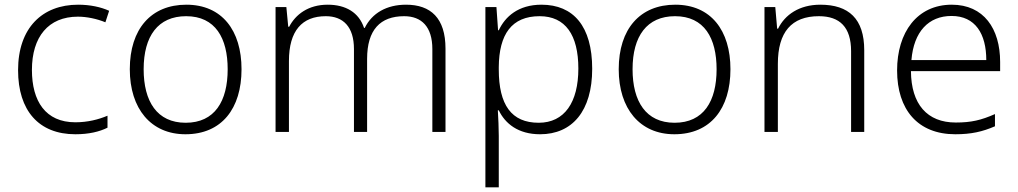

<svg xmlns="http://www.w3.org/2000/svg" viewBox="-20 -562 4337 818"><path d="M301 10C359 10 404 -1 438 -18V-69C400 -53 354 -41 301 -41C174 -41 116 -131 116 -264C116 -405 186 -491 312 -491C349 -491 393 -482 429 -467L445 -516C410 -532 364 -542 313 -542C160 -542 57 -443 57 -263C57 -91 145 10 301 10Z M1009 -267C1009 -432 926 -542 774 -542C624 -542 533 -439 533 -267C533 -99 623 10 770 10C925 10 1009 -100 1009 -267ZM592 -267C592 -408 653 -493 773 -493C898 -493 950 -399 950 -267C950 -131 895 -39 771 -39C649 -39 592 -130 592 -267Z M1710 -542C1627 -542 1565 -506 1534 -443H1531C1509 -509 1453 -542 1376 -542C1293 -542 1239 -500 1212 -448H1208L1200 -532H1154V0H1211V-302C1211 -431 1267 -493 1368 -493C1442 -493 1488 -448 1488 -353V0H1544V-311C1544 -435 1600 -493 1702 -493C1776 -493 1822 -448 1822 -353V0H1878V-355C1878 -485 1815 -542 1710 -542Z M2287 -542C2188 -542 2132 -491 2105 -433H2102L2095 -532H2048V236H2105V17C2105 -16 2103 -58 2101 -92H2105C2132 -36 2187 10 2281 10C2418 10 2503 -89 2503 -269C2503 -450 2423 -542 2287 -542ZM2279 -493C2389 -493 2444 -413 2444 -270C2444 -126 2385 -39 2275 -39C2159 -39 2105 -115 2105 -266V-276C2106 -416 2160 -493 2279 -493Z M3092 -267C3092 -432 3009 -542 2857 -542C2707 -542 2616 -439 2616 -267C2616 -99 2706 10 2853 10C3008 10 3092 -100 3092 -267ZM2675 -267C2675 -408 2736 -493 2856 -493C2981 -493 3033 -399 3033 -267C3033 -131 2978 -39 2854 -39C2732 -39 2675 -130 2675 -267Z M3475 -542C3385 -542 3324 -499 3295 -440H3291L3283 -532H3237V0H3294V-290C3294 -425 3352 -493 3469 -493C3558 -493 3606 -446 3606 -344V0H3662V-348C3662 -482 3596 -542 3475 -542Z M4035 -542C3887 -542 3802 -424 3802 -262C3802 -95 3890 10 4050 10C4118 10 4166 -1 4219 -24V-76C4160 -50 4118 -40 4052 -40C3930 -40 3862 -118 3861 -259H4241V-298C4241 -440 4171 -542 4035 -542ZM4034 -494C4135 -494 4182 -418 4182 -306H3863C3873 -427 3936 -494 4034 -494Z"/></svg>

Font: Noto Sans Bengali Light
Style: Regular
Weight: 300
Designer: Jelle Bosma - Monotype Design Team
Foundry: Monotype Imaging Inc.
Version: Version 2.003